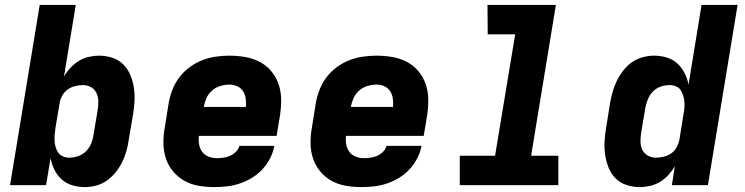

<svg xmlns="http://www.w3.org/2000/svg" viewBox="-20 -755 3040 783"><path d="M326 8Q299 8 274.5 0.5Q250 -7 231.5 -23.5Q213 -40 202 -62.5Q191 -85 186 -110L168 0H21L142 -735H289L241 -443Q252 -462 267.5 -478.5Q283 -495 301.5 -506.5Q320 -518 341.5 -523Q363 -528 383 -528Q412 -528 438 -519.5Q464 -511 482.5 -492.5Q501 -474 511.5 -449Q522 -424 526 -397Q530 -370 528.5 -341.5Q527 -313 522 -285L505 -185Q502 -162 495.5 -139Q489 -116 478.5 -94.5Q468 -73 452 -53Q436 -33 416.5 -19Q397 -5 373 1.5Q349 8 326 8ZM262 -112Q280 -112 298 -118Q316 -124 330 -137.5Q344 -151 351.5 -169Q359 -187 361 -204L378 -304Q381 -323 381 -341Q381 -359 374 -374.5Q367 -390 352 -399Q337 -408 319 -408Q303 -408 286.5 -404Q270 -400 256 -390Q242 -380 233.5 -364.5Q225 -349 223 -333L206 -233Q204 -219 203 -206Q202 -193 202.5 -180Q203 -167 207 -154.5Q211 -142 218 -132Q225 -122 237 -117Q249 -112 262 -112Z M854 8Q821 8 789.5 2.5Q758 -3 731.5 -18Q705 -33 685.5 -56.5Q666 -80 656.5 -109Q647 -138 646.5 -170.5Q646 -203 652 -235L668 -335Q673 -363 683.5 -390Q694 -417 712 -440.5Q730 -464 754 -481.5Q778 -499 805 -509.5Q832 -520 860 -524Q888 -528 915 -528Q948 -528 980 -522.5Q1012 -517 1039.5 -502.5Q1067 -488 1086.5 -464.5Q1106 -441 1116 -412Q1126 -383 1126.5 -350.5Q1127 -318 1122 -285L1108 -201H791Q789 -183 792 -166Q795 -149 804.5 -136Q814 -123 830 -116.5Q846 -110 864 -110Q878 -110 891.5 -112Q905 -114 918 -119.5Q931 -125 942 -136Q953 -147 956 -160H1099Q1094 -134 1081.5 -109.5Q1069 -85 1050 -64.5Q1031 -44 1007 -29.5Q983 -15 957.5 -6.5Q932 2 905.5 5Q879 8 854 8ZM811 -319H983Q984 -336 982 -352.5Q980 -369 971.5 -382.5Q963 -396 948 -403Q933 -410 916 -410Q898 -410 879 -404.5Q860 -399 845 -386Q830 -373 822 -355Q814 -337 811 -319Z M1454 8Q1421 8 1389.5 2.5Q1358 -3 1331.5 -18Q1305 -33 1285.5 -56.5Q1266 -80 1256.5 -109Q1247 -138 1246.5 -170.5Q1246 -203 1252 -235L1268 -335Q1273 -363 1283.5 -390Q1294 -417 1312 -440.5Q1330 -464 1354 -481.5Q1378 -499 1405 -509.5Q1432 -520 1460 -524Q1488 -528 1515 -528Q1548 -528 1580 -522.5Q1612 -517 1639.5 -502.5Q1667 -488 1686.5 -464.5Q1706 -441 1716 -412Q1726 -383 1726.5 -350.5Q1727 -318 1722 -285L1708 -201H1391Q1389 -183 1392 -166Q1395 -149 1404.5 -136Q1414 -123 1430 -116.5Q1446 -110 1464 -110Q1478 -110 1491.5 -112Q1505 -114 1518 -119.5Q1531 -125 1542 -136Q1553 -147 1556 -160H1699Q1694 -134 1681.5 -109.5Q1669 -85 1650 -64.5Q1631 -44 1607 -29.5Q1583 -15 1557.5 -6.5Q1532 2 1505.5 5Q1479 8 1454 8ZM1411 -319H1583Q1584 -336 1582 -352.5Q1580 -369 1571.5 -382.5Q1563 -396 1548 -403Q1533 -410 1516 -410Q1498 -410 1479 -404.5Q1460 -399 1445 -386Q1430 -373 1422 -355Q1414 -337 1411 -319Z M2257 0H1855V-120H1999L2081 -615H1969L1968 -735H2247L2146 -120H2257Z M2590 8Q2561 8 2535 -0.5Q2509 -9 2490.5 -27.5Q2472 -46 2462 -71Q2452 -96 2448 -123Q2444 -150 2445.5 -178.5Q2447 -207 2452 -235L2468 -335Q2472 -358 2478.5 -381Q2485 -404 2495.5 -425.5Q2506 -447 2521.5 -467Q2537 -487 2557 -501Q2577 -515 2600.5 -521.5Q2624 -528 2647 -528Q2674 -528 2699 -520.5Q2724 -513 2742 -496.5Q2760 -480 2771.5 -457.5Q2783 -435 2788 -410L2841 -735H2988L2867 0H2720L2732 -77Q2721 -58 2706 -41.5Q2691 -25 2672 -13.5Q2653 -2 2631.5 3Q2610 8 2590 8ZM2654 -112Q2670 -112 2687 -116Q2704 -120 2718 -130Q2732 -140 2740 -155.5Q2748 -171 2751 -187L2767 -287Q2770 -301 2771 -314Q2772 -327 2771 -340Q2770 -353 2766 -365.5Q2762 -378 2755.5 -388Q2749 -398 2736.5 -403Q2724 -408 2711 -408Q2693 -408 2675 -402Q2657 -396 2643.5 -382.5Q2630 -369 2622.5 -351Q2615 -333 2612 -316L2595 -216Q2592 -197 2592 -179Q2592 -161 2599 -145.5Q2606 -130 2621 -121Q2636 -112 2654 -112Z"/></svg>

Font: Iosevka Heavy Extended Oblique
Style: Regular
Weight: 900
Width: 7
Italic angle: -9°
Monospace: yes
Designer: Belleve Invis
Foundry: Belleve Invis
Version: Version 32.5.0; ttfautohint (v1.8.4)